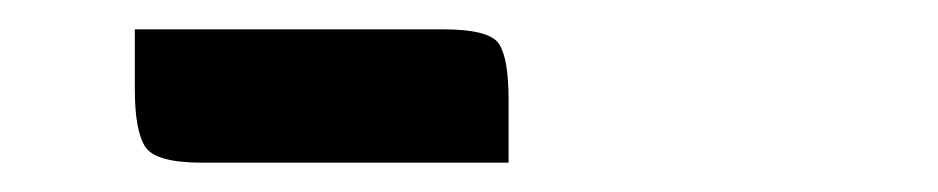

<svg xmlns="http://www.w3.org/2000/svg" viewBox="-20 -693 640 131"><path d="M118 -582Q86 -582 79 -593Q72 -604 72 -632V-673H282Q314 -673 320.5 -663Q327 -653 327 -625V-582Z"/></svg>

Font: Changa ExtraLight Medium
Style: Regular
Weight: 500
Version: Version 3.002; ttfautohint (v1.8.2)